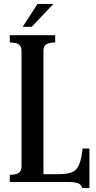

<svg xmlns="http://www.w3.org/2000/svg" viewBox="-20 -930 489 981"><path d="M30 -37Q62 -37 76 -47Q90 -57 90 -80V-670Q90 -693 76 -703Q62 -713 30 -713V-750H262V-713Q230 -713 216 -703Q202 -693 202 -670V-40H278Q323 -40 347.5 -50Q372 -60 384 -88Q396 -116 402 -171H437V31H400Q396 14 380.5 7Q365 0 331 0H30ZM172 -910H253L142 -793H96Z"/></svg>

Font: Girassol
Style: Regular
Weight: 400
Width: 3
Designer: Liam Spradlin
Version: Version 1.004